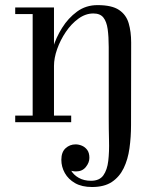

<svg xmlns="http://www.w3.org/2000/svg" viewBox="-20 -490 652 770"><path d="M349 260Q308.5 260 281.2 244.5Q254 229 240 204Q226 179 226 151Q226 120 243 104.5Q260 89 283 89Q295.5 89 308.2 94.2Q321 99.5 329.8 111.2Q338.5 123 338.5 143Q338.5 162 324.2 179.8Q310 197.5 285 197.5Q270.5 197.5 257.2 192Q244 186.5 235.5 176.2Q227 166 227 151H253Q253 173 264 192.2Q275 211.5 295.8 223.2Q316.5 235 345 235Q379 235 394.5 213.2Q410 191.5 414.2 155Q418.5 118.5 417.2 73Q416 27.5 416 -20V-301L506 -319.5L505.5 11.5Q505.5 60 499.2 104.8Q493 149.5 476 184.5Q459 219.5 428.5 239.8Q398 260 349 260ZM41 0V-26.5H265.5V0ZM111 0V-433.5H41V-460H196.5V0ZM180 -225.5Q180 -256.5 192.2 -297.8Q204.5 -339 229 -378.2Q253.5 -417.5 289 -443.5Q324.5 -469.5 371 -469.5Q428.5 -469.5 457.2 -450.2Q486 -431 496 -397Q506 -363 506 -319.5L416 -301Q416 -343 411.8 -373.2Q407.5 -403.5 394.5 -419.8Q381.5 -436 354.5 -436Q323 -436 294.5 -415.2Q266 -394.5 244 -362Q222 -329.5 209.2 -293.2Q196.5 -257 196.5 -225.5Z"/></svg>

Font: Bodoni Moda 9pt
Style: Regular
Weight: 400
Designer: Owen Earl
Foundry: indestructible type
Version: Version 2.005